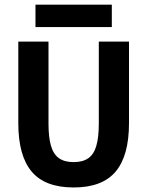

<svg xmlns="http://www.w3.org/2000/svg" viewBox="-20 -808 641 835"><path d="M300.3 7.3Q175.8 7.3 117.7 -61.8Q59.6 -130.9 59.6 -272V-627H190.9V-270.5Q190.9 -210.9 201.7 -173.8Q212.4 -136.7 236.6 -119.9Q260.7 -103 300.3 -103Q339.8 -103 364 -119.9Q388.2 -136.7 398.9 -173.8Q409.7 -210.9 409.7 -270.5V-627H541V-272Q541 -130.9 482.9 -61.8Q424.8 7.3 300.3 7.3ZM134.3 -690.4V-787.6H466.3V-690.4Z"/></svg>

Font: Anaheim
Style: Bold
Weight: 700
Version: Version 2.001